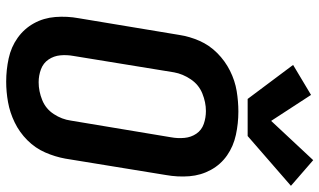

<svg xmlns="http://www.w3.org/2000/svg" viewBox="-226 -799 1033 621"><g transform="rotate(90 290.5 -488.5)"><path d="M244 8Q277 8 310.5 2Q344 -4 376 -19.5Q408 -35 433.5 -60.5Q459 -86 473 -118Q487 -150 493 -183L546 -508Q553 -547 550 -584.5Q547 -622 529.5 -654Q512 -686 482.5 -706.5Q453 -727 416 -735Q379 -743 341 -743Q308 -743 274.5 -737.5Q241 -732 209 -716Q177 -700 151.5 -674.5Q126 -649 112 -617Q98 -585 93 -552L39 -227Q32 -189 35 -151Q38 -113 55.5 -81.5Q73 -50 102.5 -29Q132 -8 169 0Q206 8 244 8ZM246 -97Q224 -97 204 -104.5Q184 -112 172.5 -129Q161 -146 159 -167Q157 -188 161 -210L214 -535Q219 -563 236.5 -589Q254 -615 282.5 -626.5Q311 -638 339 -638Q361 -638 381 -631Q401 -624 412.5 -607Q424 -590 426 -568.5Q428 -547 424 -525L370 -201Q366 -172 349 -146Q332 -120 303.5 -108.5Q275 -97 246 -97ZM300 -773H420L581 -913L498 -985L371 -849L287 -978L190 -920Z"/></g></svg>

Font: Iosevka Sparkle
Style: Bold Italic
Weight: 700
Italic angle: -9°
Designer: Belleve Invis
Foundry: Belleve Invis
Version: Version 4.5.0; ttfautohint (v1.8.3)